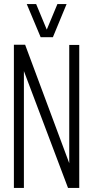

<svg xmlns="http://www.w3.org/2000/svg" viewBox="-20 -920 456 940"><path d="M48 0V-701H103L319 -121V-700H368V0H313L97 -572V0ZM306 -900 239 -738H179L111 -900H157L209 -775L261 -900Z"/></svg>

Font: Georama Condensed Light
Style: Regular
Weight: 300
Width: 3
Designer: Jean-Baptiste Levee
Foundry: Production Type
Version: Version 1.000